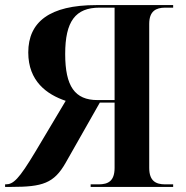

<svg xmlns="http://www.w3.org/2000/svg" viewBox="-25 -734 732 754"><path d="M-5 0H20C142 0 187 -14 233 -95L367 -331H425V-75C425 -23 400 -10 362 -10H331V0H655V-10H624C587 -10 561 -23 561 -75V-640C561 -690 587 -704 624 -704H655V-714H353C170 -714 86 -648 86 -528C86 -415 159 -363 233 -338L115 -140C48 -28 27 -10 -3 -10H-5ZM358 -341C269 -341 231 -395 231 -522C231 -650 271 -704 366 -704H425V-341Z"/></svg>

Font: Noto Serif Display SemiBold
Style: Regular
Weight: 600
Designer: Monotype Design Team
Foundry: Monotype Imaging Inc.
Version: Version 2.009